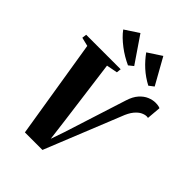

<svg xmlns="http://www.w3.org/2000/svg" viewBox="-280 -1138 1273 1273"><g transform="rotate(45 356.0 -502.0)"><path d="M194 2 81 -696 19.5 -711 23.5 -743H347L343.5 -711L266 -696L326 -241L350.5 -46.5L325.5 -32.5L378 -184.5L517.5 -621Q532.5 -669.5 557.8 -697.8Q583 -726 612 -738Q641 -750 667.5 -750Q685.5 -750 696.8 -747.2Q708 -744.5 711.5 -742L703 -642.5Q699.5 -643.5 697 -644Q694.5 -644.5 690.5 -644.5Q673.5 -644.5 652.5 -634.5Q631.5 -624.5 610.2 -598.8Q589 -573 571 -524.5L358.5 2ZM587.5 -821.5 553.5 -795.5Q528 -809 504.5 -825.2Q481 -841.5 460 -860.5Q439 -879.5 421 -900Q403 -920.5 387.5 -942L484.5 -1005.5ZM395.5 -821.5 363 -795.5Q336.5 -807.5 309.2 -823.5Q282 -839.5 256.5 -859Q231 -878.5 209.2 -899.5Q187.5 -920.5 172.5 -941.5L270 -1005.5Z"/></g></svg>

Font: Merriweather 96pt Black
Style: Italic
Weight: 900
Italic angle: -7.8°
Version: Version 2.101